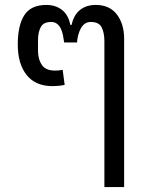

<svg xmlns="http://www.w3.org/2000/svg" viewBox="-20 -578 609 778"><path d="M403 -411Q403 -445 392 -467Q381 -489 348 -489Q334 -489 324 -482Q314 -475 307.5 -463Q301 -451 297 -436Q293 -421 292 -406H240Q238 -421 235 -436Q232 -451 226 -463Q220 -475 210.5 -482Q201 -489 187 -489Q156 -489 145 -468Q134 -447 134 -415V-372Q134 -338 149.5 -315Q165 -292 203 -292Q211 -292 217 -292.5Q223 -293 234 -295L242 -234Q228 -231 214.5 -230Q201 -229 193 -229Q124 -229 88 -274Q52 -319 52 -398Q52 -475 78.5 -516.5Q105 -558 168 -558Q205 -558 231 -538Q257 -518 265 -477H270Q279 -518 304.5 -538Q330 -558 368 -558Q424 -558 453.5 -519.5Q483 -481 483 -421V180H403Z"/></svg>

Font: IBM Plex Sans Thai
Style: Regular
Weight: 400
Designer: Mike Abbink, Paul van der Laan, Pieter van Rosmalen, Ben Mitchell, Mark Frömberg
Foundry: Bold Monday
Version: Version 1.1